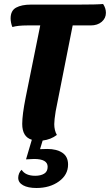

<svg xmlns="http://www.w3.org/2000/svg" viewBox="-20 -683 549 959"><path d="M509 -619Q509 -592 488 -574Q467 -556 433 -556H343L258 -127Q251 -83 251 -63Q251 -32 264 -9Q234 14 193 19L180 62Q191 61 216 61Q263 61 291.5 80Q320 99 320 139Q320 190 274.5 223Q229 256 162 256Q120 256 95.5 242.5Q71 229 71 205Q71 194 75.5 183Q80 172 88 165Q107 195 156 195Q183 195 200.5 184.5Q218 174 218 150Q218 111 150 111Q138 111 110 113L139 15Q91 1 91 -64Q91 -110 108 -195L181 -556H116Q69 -556 42 -548Q38 -556 35.5 -568.5Q33 -581 33 -591Q33 -630 60.5 -645Q88 -660 134 -660H368Q464 -660 495 -663Q509 -642 509 -619Z"/></svg>

Font: Sansita
Style: Bold Italic
Weight: 700
Italic angle: -11°
Designer: Pablo Cosgaya
Foundry: Omnibus-Type
Version: Version 1.006